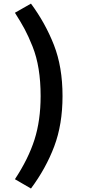

<svg xmlns="http://www.w3.org/2000/svg" viewBox="-20 -915 505 1087"><path d="M64.5 99.6Q140.6 -15.6 175.3 -124.5Q210 -233.4 210 -371.1Q210 -454.1 198.7 -523.9Q187.5 -593.8 164.1 -652.3Q140.6 -710.9 119.6 -750Q98.6 -789.1 64.5 -842.8L155.3 -894.5Q236.3 -785.2 285.2 -660.6Q334 -536.1 334 -371.1Q334 -210.9 287.1 -86.4Q240.2 38.1 155.3 152.3Z"/></svg>

Font: Gothic A1
Style: Bold
Weight: 700
Version: Version 2.50